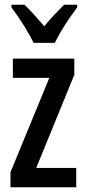

<svg xmlns="http://www.w3.org/2000/svg" viewBox="-20 -786 360 806"><path d="M300 0H24V-63L187 -459H34V-540H292V-472L132 -81H300ZM121 -606Q106 -638 79.5 -680Q53 -722 28 -755V-766H83Q101 -749 122.5 -725Q144 -701 166 -676Q190 -705 207.5 -723.5Q225 -742 249 -766H304V-755Q289 -735 271 -709Q253 -683 237 -655.5Q221 -628 210 -606Z"/></svg>

Font: Noto Sans ExtraCondensed Medium
Style: Regular
Weight: 500
Width: 2
Designer: Monotype Design Team
Foundry: Monotype Imaging Inc.
Version: Version 2.013; ttfautohint (v1.8.4.7-5d5b)